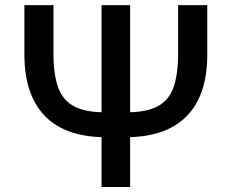

<svg xmlns="http://www.w3.org/2000/svg" viewBox="-20 -748 927 768"><path d="M692.4 -727.5H809.1V-530.8Q809.1 -445.8 787.4 -383.5Q765.6 -321.3 723.6 -280.3Q681.6 -239.3 621.3 -219.2Q561 -199.2 483.4 -199.2H402.8Q326.2 -199.2 265.6 -219.2Q205.1 -239.3 163.3 -280.3Q121.6 -321.3 99.6 -383.5Q77.6 -445.8 77.6 -530.8V-727.5H193.8V-534.7Q193.8 -447.3 213.6 -395.8Q233.4 -344.2 278.6 -321.5Q323.7 -298.8 399.9 -298.8H486.8Q563 -298.8 608.2 -321.5Q653.3 -344.2 672.9 -395.8Q692.4 -447.3 692.4 -534.7ZM386.2 -727.5H500.5V0H386.2Z"/></svg>

Font: Inter
Style: 540
Weight: 540
Designer: Rasmus Andersson
Foundry: rsms
Version: Version 4.001;git-66647c0bb